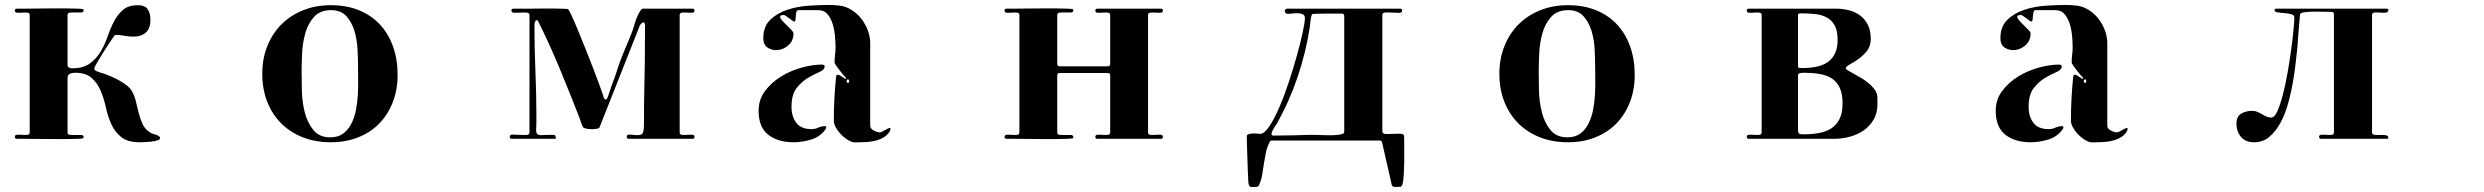

<svg xmlns="http://www.w3.org/2000/svg" viewBox="-20 -568 10040 776"><path d="M253 -33Q253 -24 263 -23Q273 -22 285.5 -22.5Q298 -23 308 -22.5Q318 -22 318 -14Q318 -11 316 -9Q314 -8 295.5 -7Q277 -6 250 -6Q223 -6 191 -6Q159 -6 130 -6.5Q101 -7 78.5 -7Q56 -7 48 -7Q40 -7 40 -15Q40 -23 49.5 -23.5Q59 -24 70 -23Q81 -22 90.5 -23Q100 -24 100 -33V-507Q100 -516 90.5 -517Q81 -518 70 -517Q59 -516 49.5 -516.5Q40 -517 40 -525Q40 -533 48 -533Q56 -533 78.5 -533Q101 -533 130 -533.5Q159 -534 191 -534Q223 -534 250 -534Q277 -534 295.5 -533Q314 -532 316 -531Q318 -529 318 -526Q318 -518 308 -517.5Q298 -517 285.5 -517.5Q273 -518 263 -517Q253 -516 253 -507V-307Q253 -298 258.5 -295Q264 -292 272 -292Q316 -292 342.5 -311Q369 -330 386 -358Q403 -386 414.5 -419.5Q426 -453 440.5 -481Q455 -509 477 -528Q499 -547 537 -547Q566 -547 577 -530.5Q588 -514 588 -488Q588 -454 570 -437Q552 -420 519 -420Q500 -420 482.5 -423.5Q465 -427 446 -427Q444 -427 441 -422Q438 -417 436 -415Q432 -409 419.5 -390.5Q407 -372 394 -351Q381 -330 371 -312.5Q361 -295 361 -291Q361 -284 371 -280Q378 -277 384.5 -275Q391 -273 398 -271Q411 -267 428 -259.5Q445 -252 461.5 -243Q478 -234 492 -223Q506 -212 513 -200Q524 -181 529.5 -157Q535 -133 541 -109.5Q547 -86 557 -65Q567 -44 588 -32Q592 -29 598.5 -27Q605 -25 611.5 -23Q618 -21 622.5 -17.5Q627 -14 627 -10Q627 -4 616 -0.5Q605 3 590.5 4.5Q576 6 562.5 6.5Q549 7 544 7Q496 7 470 -14Q444 -35 430 -66Q416 -97 408 -133.5Q400 -170 387 -201Q374 -232 350.5 -253Q327 -274 283 -274Q272 -274 262.5 -270Q253 -266 253 -253Z M1040 -270Q1040 -331 1060.5 -382Q1081 -433 1117.5 -469.5Q1154 -506 1205 -526.5Q1256 -547 1317 -547Q1381 -547 1431 -526.5Q1481 -506 1515.5 -469Q1550 -432 1568.5 -380Q1587 -328 1587 -266Q1587 -205 1567.5 -155Q1548 -105 1513 -69Q1478 -33 1428 -13Q1378 7 1317 7Q1255 7 1204 -13Q1153 -33 1116.5 -69.5Q1080 -106 1060 -157Q1040 -208 1040 -270ZM1199 -279Q1199 -248 1200 -202.5Q1201 -157 1211.5 -115Q1222 -73 1246 -43Q1270 -13 1315 -13Q1347 -13 1367.5 -28.5Q1388 -44 1400.5 -69Q1413 -94 1419 -125.5Q1425 -157 1426.5 -189Q1428 -221 1427.5 -251Q1427 -281 1427 -302Q1427 -330 1425 -369Q1423 -408 1412.5 -443Q1402 -478 1380 -502.5Q1358 -527 1318 -527Q1274 -527 1249.5 -500Q1225 -473 1214 -434Q1203 -395 1201 -352.5Q1199 -310 1199 -279Z M2224 -20Q2226 -16 2227 -11.5Q2228 -7 2221 -7H2048Q2040 -7 2040 -15Q2040 -24 2052.5 -24Q2065 -24 2080 -23Q2095 -22 2107.5 -22.5Q2120 -23 2120 -33V-507Q2120 -516 2108.5 -517Q2097 -518 2083.5 -517Q2070 -516 2058.5 -516.5Q2047 -517 2047 -525Q2047 -533 2055 -533Q2061 -533 2079.5 -533Q2098 -533 2122.5 -533Q2147 -533 2173.5 -533.5Q2200 -534 2222.5 -533.5Q2245 -533 2260 -532.5Q2275 -532 2276 -531Q2280 -527 2291 -503.5Q2302 -480 2316 -445.5Q2330 -411 2346.5 -370.5Q2363 -330 2377 -293Q2391 -256 2401.5 -228Q2412 -200 2415 -190Q2417 -185 2419.5 -175.5Q2422 -166 2429 -166Q2433 -166 2436.5 -176Q2440 -186 2441 -189Q2449 -215 2458.5 -239.5Q2468 -264 2476 -290Q2487 -324 2500.5 -356.5Q2514 -389 2528 -422Q2538 -446 2546.5 -476Q2555 -506 2570 -527Q2574 -533 2579 -533H2779Q2787 -533 2787 -525Q2787 -517 2777.5 -516.5Q2768 -516 2757 -517Q2746 -518 2736.5 -517Q2727 -516 2727 -507V-33Q2727 -24 2736.5 -23Q2746 -22 2757 -23Q2768 -24 2777.5 -23.5Q2787 -23 2787 -15Q2787 -7 2779 -7H2521Q2513 -7 2513 -15Q2513 -24 2522 -24Q2531 -24 2543 -22.5Q2555 -21 2566 -22.5Q2577 -24 2580 -36Q2582 -43 2582.5 -58.5Q2583 -74 2583 -91Q2583 -108 2583 -124.5Q2583 -141 2583 -151Q2585 -231 2586 -310Q2587 -389 2587 -469L2584 -476V-477Q2579 -479 2573.5 -474Q2568 -469 2566 -465L2403 -53Q2401 -49 2391.5 -47.5Q2382 -46 2371 -46Q2360 -46 2350 -48Q2340 -50 2337 -53Q2334 -57 2329 -71.5Q2324 -86 2322 -92Q2283 -192 2242.5 -290Q2202 -388 2154 -484L2150 -487L2145 -485Q2144 -482 2142 -478Q2140 -474 2140 -471Q2140 -375 2144 -280.5Q2148 -186 2148 -90Q2148 -60 2147 -46Q2146 -32 2151.5 -26.5Q2157 -21 2172.5 -22Q2188 -23 2220 -23L2224 -20Z M3400 -250 3398 -255Q3395 -258 3387.5 -266.5Q3380 -275 3372.5 -285Q3365 -295 3359 -303.5Q3353 -312 3353 -316Q3353 -331 3355 -346.5Q3357 -362 3357 -377Q3357 -394 3355 -419.5Q3353 -445 3346 -469Q3339 -493 3325 -510Q3311 -527 3287 -527H3207Q3201 -527 3199 -520Q3197 -513 3196.5 -504Q3196 -495 3195 -488Q3194 -481 3189 -481Q3187 -481 3182 -485Q3177 -489 3170.5 -493.5Q3164 -498 3158 -502.5Q3152 -507 3149 -507Q3146 -508 3139.5 -506.5Q3133 -505 3133 -500Q3133 -494 3141.5 -484.5Q3150 -475 3160 -465.5Q3170 -456 3178.5 -447Q3187 -438 3187 -434Q3187 -404 3168 -386.5Q3149 -369 3126 -366Q3103 -363 3084 -374.5Q3065 -386 3065 -413Q3065 -461 3093 -488Q3121 -515 3162 -528.5Q3203 -542 3248.5 -545Q3294 -548 3329 -548Q3352 -548 3375 -545Q3398 -542 3418 -530Q3453 -510 3475 -471.5Q3497 -433 3497 -393V-60Q3497 -48 3511.5 -40.5Q3526 -33 3536 -33Q3540 -33 3547.5 -37Q3555 -41 3562 -45Q3569 -49 3574 -50.5Q3579 -52 3579 -47Q3579 -43 3577 -39Q3568 -23 3553.5 -14Q3539 -5 3522.5 -0.5Q3506 4 3488 5.5Q3470 7 3454 7Q3446 7 3439.5 7.5Q3433 8 3425 6Q3414 3 3400.5 -6.5Q3387 -16 3376 -28Q3365 -40 3357.5 -54Q3350 -68 3350 -80Q3350 -169 3359 -256Q3360 -260 3361 -263Q3362 -266 3367 -266Q3371 -266 3382 -258.5Q3393 -251 3397 -249ZM3302 -307Q3305 -307 3309 -305.5Q3313 -304 3313 -300Q3313 -286 3292 -277Q3271 -268 3246 -253.5Q3221 -239 3200 -212.5Q3179 -186 3179 -136Q3179 -97 3198.5 -71.5Q3218 -46 3260 -46Q3274 -46 3287 -52Q3300 -58 3314 -58Q3320 -58 3319.5 -53.5Q3319 -49 3317 -46Q3295 -15 3258.5 -4Q3222 7 3187 7Q3124 7 3085 -23.5Q3046 -54 3046 -120Q3046 -165 3071.5 -199.5Q3097 -234 3135.5 -258Q3174 -282 3219 -294.5Q3264 -307 3302 -307ZM3407 -247Q3402 -247 3402 -240Q3402 -233 3407 -233Q3412 -233 3412 -240Q3412 -247 3407 -247Z M4100 -507Q4100 -516 4090.5 -517Q4081 -518 4070 -517Q4059 -516 4049.5 -516.5Q4040 -517 4040 -525Q4040 -533 4048 -533Q4056 -533 4078.5 -533Q4101 -533 4130 -533.5Q4159 -534 4191 -534Q4223 -534 4250 -534Q4277 -534 4295.5 -533Q4314 -532 4316 -531Q4318 -529 4318 -526Q4318 -518 4308 -517.5Q4298 -517 4285.5 -517.5Q4273 -518 4263 -517Q4253 -516 4253 -507V-310Q4253 -300 4263 -300H4457Q4467 -300 4467 -310V-507Q4467 -516 4457.5 -517Q4448 -518 4437 -517Q4426 -516 4416.5 -516.5Q4407 -517 4407 -525Q4407 -533 4415 -533H4672Q4680 -533 4680 -525Q4680 -517 4670.5 -516.5Q4661 -516 4650 -517Q4639 -518 4629.5 -517Q4620 -516 4620 -507V-33Q4620 -24 4629.5 -23Q4639 -22 4650 -23Q4661 -24 4670.5 -23.5Q4680 -23 4680 -15Q4680 -7 4672 -7H4415Q4407 -7 4407 -15Q4407 -23 4416.5 -23.5Q4426 -24 4437 -23Q4448 -22 4457.5 -23Q4467 -24 4467 -33V-263Q4467 -273 4457 -273H4263Q4253 -273 4253 -263V-33Q4253 -24 4263 -23Q4273 -22 4285.5 -22.5Q4298 -23 4308 -22.5Q4318 -22 4318 -14Q4318 -11 4316 -9Q4314 -8 4295.5 -7Q4277 -6 4250 -6Q4223 -6 4191 -6Q4159 -6 4130 -6.5Q4101 -7 4078.5 -7Q4056 -7 4048 -7Q4040 -7 4040 -15Q4040 -23 4049.5 -23.5Q4059 -24 4070 -23Q4081 -22 4090.5 -23Q4100 -24 4100 -33Z M5120 0Q5114 0 5111 7Q5101 26 5096.5 48Q5092 70 5088.5 92.5Q5085 115 5081.5 137Q5078 159 5069 179Q5066 187 5059 187Q5051 187 5041 188Q5031 189 5027 178Q5026 176 5025 162Q5024 148 5023.5 128.5Q5023 109 5022 85.5Q5021 62 5020.5 41Q5020 20 5019.5 4.5Q5019 -11 5019 -17Q5019 -23 5026 -25.5Q5033 -28 5042 -28.5Q5051 -29 5060 -28Q5069 -27 5073 -27Q5090 -27 5110 -57Q5130 -87 5150 -133Q5170 -179 5188.5 -235Q5207 -291 5221.5 -343Q5236 -395 5245 -436.5Q5254 -478 5254 -495Q5254 -506 5246 -510Q5238 -514 5227 -514.5Q5216 -515 5204.5 -513.5Q5193 -512 5186 -512Q5179 -512 5176 -515.5Q5173 -519 5172.5 -522.5Q5172 -526 5175 -529.5Q5178 -533 5183 -533H5639Q5647 -533 5647 -525Q5647 -516 5634.5 -516Q5622 -516 5607 -517Q5592 -518 5579.5 -517.5Q5567 -517 5567 -507V-37Q5567 -27 5580.5 -26.5Q5594 -26 5610.5 -27Q5627 -28 5641 -27.5Q5655 -27 5655 -17Q5655 -1 5655.5 26.5Q5656 54 5655.5 83.5Q5655 113 5653.5 139Q5652 165 5648 178Q5646 182 5644.5 184.5Q5643 187 5638 187Q5631 187 5619 187.5Q5607 188 5605 179L5566 8Q5564 0 5556 0ZM5284 -511Q5282 -510 5280 -503Q5278 -496 5277 -487Q5276 -478 5275 -470Q5274 -462 5274 -459Q5258 -356 5224.5 -257Q5191 -158 5140 -67Q5138 -65 5133 -57Q5128 -49 5123.5 -41Q5119 -33 5119 -26.5Q5119 -20 5128 -20Q5166 -20 5202.5 -21Q5239 -22 5277 -23Q5290 -23 5307 -22.5Q5324 -22 5342 -21.5Q5360 -21 5376 -22Q5392 -23 5404 -26Q5408 -28 5410.5 -29.5Q5413 -31 5413 -36V-503Q5413 -513 5403 -513Q5397 -513 5378.5 -513Q5360 -513 5340 -513Q5320 -513 5303.5 -512.5Q5287 -512 5284 -511Z M6040 -270Q6040 -331 6060.5 -382Q6081 -433 6117.5 -469.5Q6154 -506 6205 -526.5Q6256 -547 6317 -547Q6381 -547 6431 -526.5Q6481 -506 6515.5 -469Q6550 -432 6568.5 -380Q6587 -328 6587 -266Q6587 -205 6567.5 -155Q6548 -105 6513 -69Q6478 -33 6428 -13Q6378 7 6317 7Q6255 7 6204 -13Q6153 -33 6116.5 -69.5Q6080 -106 6060 -157Q6040 -208 6040 -270ZM6199 -279Q6199 -248 6200 -202.5Q6201 -157 6211.5 -115Q6222 -73 6246 -43Q6270 -13 6315 -13Q6347 -13 6367.5 -28.5Q6388 -44 6400.5 -69Q6413 -94 6419 -125.5Q6425 -157 6426.5 -189Q6428 -221 6427.5 -251Q6427 -281 6427 -302Q6427 -330 6425 -369Q6423 -408 6412.5 -443Q6402 -478 6380 -502.5Q6358 -527 6318 -527Q6274 -527 6249.5 -500Q6225 -473 6214 -434Q6203 -395 6201 -352.5Q6199 -310 6199 -279Z M7048 -7Q7040 -7 7040 -15Q7040 -23 7049.5 -23.5Q7059 -24 7070 -23Q7081 -22 7090.5 -23Q7100 -24 7100 -33V-507Q7100 -516 7090.5 -517Q7081 -518 7070 -517Q7059 -516 7049.5 -516.5Q7040 -517 7040 -525Q7040 -533 7048 -533H7400Q7429 -533 7455 -526Q7481 -519 7500 -504Q7519 -489 7530 -466Q7541 -443 7541 -411Q7541 -381 7525 -361.5Q7509 -342 7490.5 -329Q7472 -316 7456 -307.5Q7440 -299 7440 -290Q7440 -288 7448 -284Q7456 -280 7458 -278Q7480 -266 7502 -253Q7524 -240 7542 -223Q7552 -213 7557.5 -205Q7563 -197 7565.5 -188.5Q7568 -180 7568 -170Q7568 -160 7568 -147Q7568 -111 7552.5 -84.5Q7537 -58 7512.5 -41Q7488 -24 7456.5 -15.5Q7425 -7 7393 -7ZM7247 -300Q7247 -294 7253.5 -293.5Q7260 -293 7264 -293Q7294 -293 7320 -298Q7346 -303 7365.5 -316Q7385 -329 7396 -351Q7407 -373 7407 -407Q7407 -444 7395 -465.5Q7383 -487 7362 -498Q7341 -509 7313.5 -511.5Q7286 -514 7256 -514Q7247 -514 7247 -507ZM7253 -27Q7257 -26 7260 -25.5Q7263 -25 7267 -25Q7301 -25 7330 -30Q7359 -35 7380.5 -48.5Q7402 -62 7414.5 -86.5Q7427 -111 7427 -150Q7427 -190 7415 -214.5Q7403 -239 7382 -252Q7361 -265 7331.5 -269.5Q7302 -274 7268 -274Q7263 -274 7255 -272.5Q7247 -271 7247 -263V-37L7250 -30Z M8400 -250 8398 -255Q8395 -258 8387.5 -266.5Q8380 -275 8372.5 -285Q8365 -295 8359 -303.5Q8353 -312 8353 -316Q8353 -331 8355 -346.5Q8357 -362 8357 -377Q8357 -394 8355 -419.5Q8353 -445 8346 -469Q8339 -493 8325 -510Q8311 -527 8287 -527H8207Q8201 -527 8199 -520Q8197 -513 8196.5 -504Q8196 -495 8195 -488Q8194 -481 8189 -481Q8187 -481 8182 -485Q8177 -489 8170.5 -493.5Q8164 -498 8158 -502.5Q8152 -507 8149 -507Q8146 -508 8139.5 -506.5Q8133 -505 8133 -500Q8133 -494 8141.5 -484.5Q8150 -475 8160 -465.5Q8170 -456 8178.5 -447Q8187 -438 8187 -434Q8187 -404 8168 -386.5Q8149 -369 8126 -366Q8103 -363 8084 -374.5Q8065 -386 8065 -413Q8065 -461 8093 -488Q8121 -515 8162 -528.5Q8203 -542 8248.5 -545Q8294 -548 8329 -548Q8352 -548 8375 -545Q8398 -542 8418 -530Q8453 -510 8475 -471.5Q8497 -433 8497 -393V-60Q8497 -48 8511.5 -40.5Q8526 -33 8536 -33Q8540 -33 8547.5 -37Q8555 -41 8562 -45Q8569 -49 8574 -50.5Q8579 -52 8579 -47Q8579 -43 8577 -39Q8568 -23 8553.5 -14Q8539 -5 8522.5 -0.5Q8506 4 8488 5.5Q8470 7 8454 7Q8446 7 8439.5 7.5Q8433 8 8425 6Q8414 3 8400.5 -6.5Q8387 -16 8376 -28Q8365 -40 8357.5 -54Q8350 -68 8350 -80Q8350 -169 8359 -256Q8360 -260 8361 -263Q8362 -266 8367 -266Q8371 -266 8382 -258.5Q8393 -251 8397 -249ZM8302 -307Q8305 -307 8309 -305.5Q8313 -304 8313 -300Q8313 -286 8292 -277Q8271 -268 8246 -253.5Q8221 -239 8200 -212.5Q8179 -186 8179 -136Q8179 -97 8198.5 -71.5Q8218 -46 8260 -46Q8274 -46 8287 -52Q8300 -58 8314 -58Q8320 -58 8319.5 -53.5Q8319 -49 8317 -46Q8295 -15 8258.5 -4Q8222 7 8187 7Q8124 7 8085 -23.5Q8046 -54 8046 -120Q8046 -165 8071.5 -199.5Q8097 -234 8135.5 -258Q8174 -282 8219 -294.5Q8264 -307 8302 -307ZM8407 -247Q8402 -247 8402 -240Q8402 -233 8407 -233Q8412 -233 8412 -240Q8412 -247 8407 -247Z M9413 -510Q9413 -520 9403 -520Q9395 -520 9376 -520.5Q9357 -521 9336 -521Q9315 -521 9297.5 -519Q9280 -517 9277 -512Q9276 -511 9274.5 -493Q9273 -475 9271 -452.5Q9269 -430 9267.5 -409.5Q9266 -389 9266 -384Q9263 -359 9259 -320Q9255 -281 9247.5 -237.5Q9240 -194 9228 -150.5Q9216 -107 9197 -72Q9178 -37 9152 -15Q9126 7 9090 7Q9056 7 9037.5 -14.5Q9019 -36 9019 -69Q9019 -97 9038 -108.5Q9057 -120 9082 -120Q9094 -120 9103.5 -116Q9113 -112 9122 -106.5Q9131 -101 9140 -97Q9149 -93 9160 -93Q9173 -93 9184.5 -119Q9196 -145 9206.5 -185Q9217 -225 9225.5 -273.5Q9234 -322 9240 -366.5Q9246 -411 9249.5 -446.5Q9253 -482 9253 -497Q9253 -507 9240.5 -510.5Q9228 -514 9213 -515Q9198 -516 9185.5 -518Q9173 -520 9173 -527Q9173 -533 9180 -533H9626Q9628 -533 9630.5 -532Q9633 -531 9633 -529Q9633 -518 9622.5 -517Q9612 -516 9600 -517Q9588 -518 9577.5 -517.5Q9567 -517 9567 -507V-33Q9567 -24 9577.5 -23Q9588 -22 9600 -22.5Q9612 -23 9622.5 -21.5Q9633 -20 9633 -10Q9633 -8 9631 -7.5Q9629 -7 9627 -7H9361Q9353 -7 9353 -15Q9353 -23 9362.5 -23.5Q9372 -24 9383 -23Q9394 -22 9403.5 -23Q9413 -24 9413 -33Z"/></svg>

Font: SoukouMincho
Style: Regular
Weight: 400
Designer: Dr. Ken Lunde (project architect, glyph set definition & overall production); Masataka HATTORI  (production & ideograph 
Foundry: Adobe Systems Incorporated
Version: Version 1.00